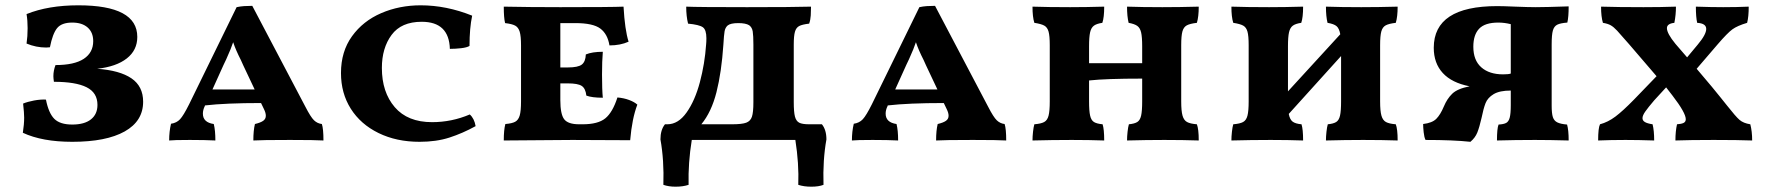

<svg xmlns="http://www.w3.org/2000/svg" viewBox="-20 -527 6667 723"><path d="M519 -144Q519 -71 449.5 -32Q380 7 252 7Q139 7 66 -27Q71 -59 71 -84Q71 -101 67 -137Q84 -144 108 -148.5Q132 -153 153 -152Q163 -101 184.5 -79.5Q206 -58 252 -58Q298 -58 322.5 -77.5Q347 -97 347 -132Q347 -178 306 -198.5Q265 -219 183 -219Q181 -233 181 -240Q181 -261 189 -282Q260 -282 295.5 -305.5Q331 -329 331 -372Q331 -405 310 -423.5Q289 -442 252 -442Q212 -442 195 -421Q178 -400 168 -349L154 -348Q116 -348 80 -363Q84 -390 84 -421Q84 -450 80 -474Q162 -507 275 -507Q497 -507 497 -388Q497 -338 457.5 -307Q418 -276 346 -268Q431 -262 475 -232Q519 -202 519 -144Z M1198 2Q1168 0 1072 0Q963 0 934 2Q934 -36 940 -60Q961 -65 971 -72Q981 -79 981 -91Q981 -102 974 -116L963 -139Q830 -139 752 -130L751 -127Q744 -113 744 -99Q744 -66 785 -60Q791 -36 791 2Q753 0 695 0Q634 0 617 2Q617 -32 624 -61Q645 -64 658 -78Q671 -92 692 -134L871 -500Q885 -503 899 -504Q913 -505 930 -505L1130 -125Q1150 -86 1162.5 -74Q1175 -62 1192 -60Q1198 -42 1198 2ZM939 -190 896 -281 887 -301Q868 -338 858 -368Q851 -346 832 -304L822 -283L780 -190Z M1748 -354Q1738 -348 1716.5 -345.5Q1695 -343 1674 -343Q1671 -445 1568 -445Q1491 -445 1454.5 -395.5Q1418 -346 1418 -271Q1418 -180 1466.5 -123.5Q1515 -67 1607 -67Q1681 -67 1749 -96Q1766 -81 1771 -52Q1722 -25 1672.5 -9Q1623 7 1560 7Q1473 7 1405.5 -26Q1338 -59 1301 -117.5Q1264 -176 1264 -252Q1264 -333 1305.5 -390.5Q1347 -448 1415.5 -477.5Q1484 -507 1564 -507Q1661 -507 1758 -468Q1748 -421 1748 -354Z M2380 -133Q2360 -81 2353 1L2135 0L1877 2Q1877 -38 1883 -60Q1908 -62 1920 -68.5Q1932 -75 1937 -92Q1942 -109 1942 -145V-356Q1942 -391 1937 -407.5Q1932 -424 1920 -430.5Q1908 -437 1882 -440Q1877 -460 1877 -502Q1973 -500 2090 -500Q2285 -500 2328 -502Q2333 -414 2347 -370Q2316 -356 2275 -356Q2268 -399 2240.5 -419.5Q2213 -440 2147 -440H2090V-273H2118Q2157 -273 2171 -284Q2185 -295 2186 -322Q2210 -332 2250 -332Q2247 -298 2247 -246Q2247 -189 2250 -159Q2209 -159 2188 -167Q2185 -194 2170.5 -203.5Q2156 -213 2118 -213H2090V-150Q2090 -97 2104.5 -78Q2119 -59 2161 -59H2174Q2232 -59 2259.5 -81.5Q2287 -104 2305 -160Q2329 -158 2349 -150.5Q2369 -143 2380 -133Z M3081 169Q3063 176 3035 176Q3007 176 2986 169Q2989 89 2975 0H2585Q2571 86 2573 169Q2552 176 2524 176Q2498 176 2478 169Q2481 76 2467 -2Q2467 -38 2484 -59H2493Q2534 -59 2565.5 -103.5Q2597 -148 2615.5 -217.5Q2634 -287 2639 -360Q2640 -369 2640 -383Q2640 -415 2626.5 -424.5Q2613 -434 2571 -438Q2564 -466 2564 -502Q2606 -500 2793 -500Q2968 -500 3034 -502Q3034 -486 3033 -469Q3032 -452 3027 -438Q3001 -435 2989.5 -429Q2978 -423 2973.5 -407.5Q2969 -392 2969 -359V-143Q2969 -105 2973.5 -88Q2978 -71 2989.5 -65Q3001 -59 3027 -59H3075Q3092 -38 3092 -2Q3078 76 3081 169ZM2817 -359Q2817 -393 2814.5 -408.5Q2812 -424 2801 -432Q2788 -440 2760 -440Q2731 -440 2720 -431Q2711 -423 2708.5 -409Q2706 -395 2704 -359Q2697 -255 2678 -180Q2659 -105 2621 -59H2736Q2774 -59 2790 -65Q2806 -71 2811.5 -87.5Q2817 -104 2817 -142Z M3769 2Q3739 0 3643 0Q3534 0 3505 2Q3505 -36 3511 -60Q3532 -65 3542 -72Q3552 -79 3552 -91Q3552 -102 3545 -116L3534 -139Q3401 -139 3323 -130L3322 -127Q3315 -113 3315 -99Q3315 -66 3356 -60Q3362 -36 3362 2Q3324 0 3266 0Q3205 0 3188 2Q3188 -32 3195 -61Q3216 -64 3229 -78Q3242 -92 3263 -134L3442 -500Q3456 -503 3470 -504Q3484 -505 3501 -505L3701 -125Q3721 -86 3733.5 -74Q3746 -62 3763 -60Q3769 -42 3769 2ZM3510 -190 3467 -281 3458 -301Q3439 -338 3429 -368Q3422 -346 3403 -304L3393 -283L3351 -190Z M4487 -59Q4494 -41 4494 2Q4436 0 4364 0Q4296 0 4224 2Q4224 -13 4226 -31Q4228 -49 4231 -59Q4252 -61 4262.5 -67.5Q4273 -74 4277 -91.5Q4281 -109 4281 -145V-231Q4145 -231 4081 -224V-145Q4081 -109 4085 -91.5Q4089 -74 4099.5 -67.5Q4110 -61 4132 -59Q4138 -40 4138 2Q4082 0 4016 0Q3942 0 3868 2Q3868 -13 3870 -31Q3872 -49 3875 -59Q3900 -61 3912 -67.5Q3924 -74 3928.5 -91.5Q3933 -109 3933 -145V-357Q3933 -392 3928.5 -408Q3924 -424 3912.5 -430.5Q3901 -437 3875 -441Q3868 -463 3868 -502Q3926 -500 4010 -500Q4070 -500 4138 -502Q4138 -461 4131 -441Q4110 -438 4099.5 -430.5Q4089 -423 4085 -405.5Q4081 -388 4081 -353V-289H4281V-353Q4281 -388 4277 -405Q4273 -422 4262.5 -429.5Q4252 -437 4230 -441Q4224 -465 4224 -502Q4280 -500 4357 -500Q4422 -500 4494 -502Q4494 -464 4487 -441Q4461 -438 4449 -431.5Q4437 -425 4432.5 -408.5Q4428 -392 4428 -357V-145Q4428 -109 4433 -91.5Q4438 -74 4450 -67.5Q4462 -61 4487 -59Z M5236 -59Q5243 -41 5243 2Q5185 0 5113 0Q5045 0 4973 2Q4973 -13 4975 -31Q4977 -49 4980 -59Q5001 -61 5011.5 -67.5Q5022 -74 5026 -91.5Q5030 -109 5030 -145V-316L4833 -98Q4837 -77 4847.5 -69Q4858 -61 4881 -59Q4887 -40 4887 2Q4831 0 4765 0Q4691 0 4617 2Q4617 -13 4619 -31Q4621 -49 4624 -59Q4649 -61 4661 -67.5Q4673 -74 4677.5 -91.5Q4682 -109 4682 -145V-357Q4682 -392 4677.5 -408Q4673 -424 4661.5 -430.5Q4650 -437 4624 -441Q4617 -463 4617 -502Q4675 -500 4759 -500Q4819 -500 4887 -502Q4887 -461 4880 -441Q4859 -438 4848.5 -430.5Q4838 -423 4834 -405.5Q4830 -388 4830 -353V-183L5027 -398Q5023 -420 5013 -428.5Q5003 -437 4979 -441Q4973 -465 4973 -502Q5029 -500 5106 -500Q5171 -500 5243 -502Q5243 -464 5236 -441Q5210 -438 5198 -431.5Q5186 -425 5181.5 -408.5Q5177 -392 5177 -357V-145Q5177 -109 5182 -91.5Q5187 -74 5199 -67.5Q5211 -61 5236 -59Z M5881 -58Q5887 -37 5887 2Q5815 0 5760 0Q5685 0 5617 2Q5617 -43 5623 -58Q5642 -59 5651.5 -64Q5661 -69 5665 -84Q5669 -99 5669 -131V-186Q5627 -186 5604.5 -172.5Q5582 -159 5574 -138.5Q5566 -118 5559 -83Q5551 -48 5543 -28Q5535 -8 5517 7Q5453 0 5348 0Q5343 -10 5341 -29Q5339 -48 5339 -60Q5373 -64 5388.5 -79.5Q5404 -95 5417 -126Q5429 -155 5448.5 -174Q5468 -193 5514 -202Q5447 -215 5413 -252Q5379 -289 5379 -347Q5379 -504 5618 -504Q5640 -504 5686 -502Q5736 -500 5763 -500Q5797 -500 5887 -503Q5887 -463 5882 -442Q5856 -440 5844 -434Q5832 -428 5827.5 -412Q5823 -396 5823 -360V-129Q5823 -100 5827.5 -86Q5832 -72 5844.5 -66Q5857 -60 5881 -58ZM5669 -250V-436Q5645 -442 5622 -442Q5572 -442 5550 -419Q5528 -396 5528 -351Q5528 -300 5558 -273.5Q5588 -247 5640 -247Q5661 -247 5669 -250Z M6578 2Q6526 0 6433 0Q6343 0 6289 2Q6289 -33 6295 -59Q6311 -60 6319.5 -64Q6328 -68 6328 -78Q6328 -102 6278 -167L6254 -198L6209 -149Q6186 -122 6175.5 -107Q6165 -92 6165 -82Q6165 -73 6174 -67.5Q6183 -62 6203 -59Q6209 -35 6209 2Q6149 0 6101 0Q6046 0 5998 2Q5998 -45 6005 -59Q6035 -67 6063 -88Q6091 -109 6133 -152L6218 -240L6115 -360Q6083 -397 6069.5 -411.5Q6056 -426 6045 -432Q6034 -438 6016 -441Q6009 -464 6009 -502Q6071 -500 6169 -500Q6235 -500 6291 -502Q6291 -471 6285 -441Q6257 -438 6257 -421Q6257 -401 6289 -362Q6319 -327 6333 -311L6373 -359Q6405 -397 6405 -418Q6405 -439 6371 -441Q6366 -462 6366 -502Q6424 -500 6469 -500Q6521 -500 6565 -502Q6565 -464 6559 -441Q6522 -430 6503.5 -416.5Q6485 -403 6448 -360L6369 -268Q6438 -187 6459 -160L6483 -130Q6516 -88 6530.5 -75.5Q6545 -63 6571 -59Q6578 -32 6578 2Z"/></svg>

Font: Vollkorn SC
Style: Bold
Weight: 700
Designer: Friedrich Althausen
Foundry: Friedrich Althausen
Version: Version 4.015